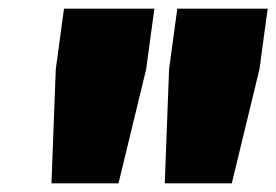

<svg xmlns="http://www.w3.org/2000/svg" viewBox="-20 -720 639 444"><path d="M337 -700 318 -560 254 -296H99L109 -560L128 -700ZM599 -700 580 -560 516 -296H361L371 -560L390 -700Z"/></svg>

Font: Fivo Sans Modern ExtBlk
Style: Regular
Weight: 900
Designer: Alexander Slobzheninov
Foundry: Alexander Slobzheninov
Version: 1.0